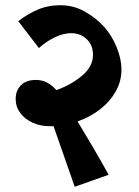

<svg xmlns="http://www.w3.org/2000/svg" viewBox="-20 -654 532 735"><path d="M266 61 185 -171Q177 -171 168 -171Q134 -171 104.5 -184.5Q75 -198 57.5 -221.5Q40 -245 40 -275Q40 -307 60 -327.5Q80 -348 117 -348Q141 -348 160 -338Q179 -328 196 -309Q254 -330 295 -365Q336 -400 336 -444Q336 -481 312 -504Q288 -527 252 -527Q222 -527 188.5 -510.5Q155 -494 129 -470L50 -573Q83 -599 123 -616.5Q163 -634 211 -634Q262 -634 305 -609.5Q348 -585 378 -552Q408 -519 426.5 -473.5Q445 -428 445 -388Q445 -343 423 -304Q401 -265 363 -235.5Q325 -206 277 -189Q302 -148 332 -97Q362 -46 396 15Z"/></svg>

Font: Noto Serif Devanagari ExtraBold
Style: Regular
Weight: 800
Designer: Universal Thirst, Indian Type Foundry and the Monotype Design Team
Foundry: Monotype Imaging Inc.
Version: Version 2.004; ttfautohint (v1.8.4.7-5d5b)